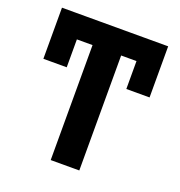

<svg xmlns="http://www.w3.org/2000/svg" viewBox="-128 -811 859 918"><g transform="rotate(20 302.0 -351.5)"><path d="M375.8 -703.1V0H230.3V-703.1ZM572.1 -703.1V-585H31.8V-703.1ZM572.1 -703.1V-443H453.9V-703.1ZM150.6 -703.1V-443H31.8V-703.1Z"/></g></svg>

Font: Inter Display V
Style: Regular
Weight: 400
Designer: Rasmus Andersson
Foundry: rsms
Version: Version 3.015;git-src